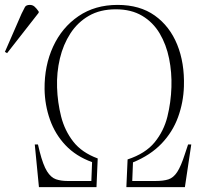

<svg xmlns="http://www.w3.org/2000/svg" viewBox="-116 -764 833 784"><path d="M43 0 26 -174H39L46 -145Q60 -90 76 -64.5Q92 -39 112.5 -32Q133 -25 159 -25H257L260 -102Q194 -126 151.5 -171Q109 -216 88 -275.5Q67 -335 66 -400Q65 -496 101 -574Q137 -652 204.5 -698Q272 -744 364 -744Q455 -744 516 -700.5Q577 -657 607.5 -582Q638 -507 635 -411Q633 -346 611 -285.5Q589 -225 543.5 -177.5Q498 -130 427 -101L424 -25H520Q551 -25 571.5 -31.5Q592 -38 607.5 -61.5Q623 -85 639 -135L652 -174H665L639 0H400L405 -113Q478 -137 515.5 -183Q553 -229 567.5 -287.5Q582 -346 584 -408Q586 -468 574.5 -525Q563 -582 536 -627.5Q509 -673 464.5 -699.5Q420 -726 357 -726Q293 -726 247 -699.5Q201 -673 171.5 -627.5Q142 -582 128.5 -525Q115 -468 117 -407Q119 -346 133.5 -288.5Q148 -231 183 -186Q218 -141 283 -117L278 0ZM-87 -547 -96 -552 -28 -708Q-19 -727 -14 -735.5Q-9 -744 6 -744Q17 -744 25 -737Q33 -730 42 -717V-712Z"/></svg>

Font: Display Extralight
Style: Italic
Weight: 200
Italic angle: -2°
Designer: Latin by Veronika Burian and Jose Scaglione. Greek by Irene Vlachou. Cyrillic by Vera Evstafieva
Foundry: TypeTogether
Version: Version 3.002